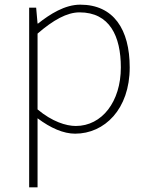

<svg xmlns="http://www.w3.org/2000/svg" viewBox="-20 -560 635 823"><path d="M141 -416C208 -474 267 -507 321 -507C450 -507 498 -405 498 -271C498 -124 417 -20 305 -20C263 -20 203 -39 141 -91ZM105 243H141V-53C197 -11 252 13 302 13C428 13 536 -92 536 -271C536 -434 467 -540 324 -540C258 -540 195 -500 143 -459H141L135 -527H105Z"/></svg>

Font: Noto Sans CJK KR Thin
Style: Regular
Weight: 250
Designer: Ryoko NISHIZUKA (kana & ideographs); Paul D. Hunt (Latin, Greek & Cyrillic); Wenlong ZHANG (bopomofo); Sandoll Communica
Foundry: Adobe Systems Incorporated
Version: Version 1.002;PS 1.002;hotconv 1.0.82;makeotf.lib2.5.63406